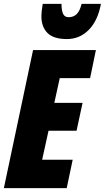

<svg xmlns="http://www.w3.org/2000/svg" viewBox="-25 -973 542 993"><path d="M146 -714H471L441 -569H284L256 -441H402L371 -297H226L193 -147H351L320 0H-5ZM189 -890Q189 -911 196 -953H293Q293 -920 301 -902Q309 -884 330 -884Q355 -884 371.5 -900Q388 -916 397 -953H497Q481 -866 434 -818.5Q387 -771 321 -771Q252 -771 220.5 -802.5Q189 -834 189 -890Z"/></svg>

Font: Noto Sans UI CondBlack
Style: Italic
Weight: 900
Width: 3
Italic angle: -12°
Designer: Monotype Design Team
Foundry: Monotype Imaging Inc.
Version: Version 1.001